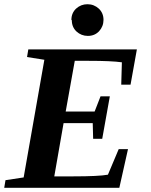

<svg xmlns="http://www.w3.org/2000/svg" viewBox="-27 -889 713 909"><path d="M183 -606 101 -619 107 -655H621L591 -488H547L550 -594Q501 -601 394 -601H327L284 -361H421L449 -433H493L457 -232H414L412 -306H274L230 -54H319Q441 -54 484 -62L535 -183H579L538 0H-7L-1 -36L85 -49ZM313 -793 311 -795Q311 -827 333 -848Q356 -869 387 -869Q418 -869 441 -848Q463 -827 463 -795Q463 -764 442 -741Q421 -719 389 -719Q358 -719 335 -740Q313 -761 313 -793Z"/></svg>

Font: Libra Serif Modern
Style: Bold Italic
Weight: 700
Italic angle: -12°
Designer: Stefan Peev, Context Ltd
Foundry: Stefan Peev, Context Ltd
Version: Version 1.000